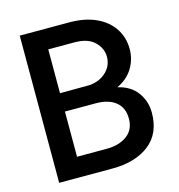

<svg xmlns="http://www.w3.org/2000/svg" viewBox="-108 -821 851 915"><g transform="rotate(-15 318.0 -364.0)"><path d="M333.1 -1.1H71.7V-727.3H315.3Q392.8 -727.3 447.8 -701.9Q502.8 -676.5 532.1 -631.9Q561.4 -587.4 561.4 -530.2Q561.4 -479.4 535 -436.1Q508.5 -392.8 457.4 -369.3Q520.6 -354.8 552.7 -310.7Q584.9 -266.7 584.9 -209.9Q584.9 -107.6 516.5 -54.3Q448.2 -1.1 333.1 -1.1ZM186.1 -628.9V-412.6H193.9L333.5 -413.4Q383.9 -418.3 415.5 -448.9Q447.1 -479.4 447.1 -523.1Q447.1 -563.9 414.4 -596.4Q381.7 -628.9 315.3 -628.9ZM471.9 -210.9Q471.9 -264.9 436.4 -293.5Q400.9 -322.1 338.1 -322.1H186.1V-99.1H333.1Q393.5 -99.1 432.7 -127.7Q471.9 -156.2 471.9 -210.9Z"/></g></svg>

Font: Interface Medium
Style: Regular
Weight: 500
Designer: Rasmus Andersson
Foundry: rsms
Version: Version 1.8